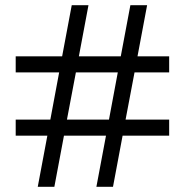

<svg xmlns="http://www.w3.org/2000/svg" viewBox="-20 -720 712 740"><path d="M125.5 0H189.5L226.5 -197H388.5L351.5 0H415.5L452.5 -197H632V-259H464L498.5 -441H632V-503H510L547 -700H482.5L445.5 -503H284L321 -700H256.5L219.5 -503H40.5V-441H208L174 -259H40.5V-197H162.5ZM238 -259 272.5 -441H434L400 -259Z"/></svg>

Font: MCL Standard Light
Style: Regular
Weight: 300
Designer: Květoslav Bartoš
Foundry: Florian Karsten
Version: Version 1.001;Glyphs 3.2.3 (3260)